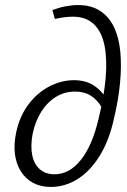

<svg xmlns="http://www.w3.org/2000/svg" viewBox="-20 -731 501 759"><path d="M181 8Q141 8 111 -8Q81 -24 62.5 -53.5Q44 -83 39 -122Q34 -161 44 -208Q58 -273 93 -319Q128 -365 175.5 -389.5Q223 -414 272 -414Q320 -414 352.5 -392Q385 -370 403 -335L382 -307Q364 -337 338.5 -353Q313 -369 277 -369Q234 -369 199.5 -347Q165 -325 142 -287.5Q119 -250 109 -202Q100 -153 107.5 -117Q115 -81 138 -61.5Q161 -42 195 -42Q255 -42 300.5 -100Q346 -158 370 -263Q391 -348 397.5 -421Q404 -494 393.5 -549Q383 -604 352 -634.5Q321 -665 268 -665Q250 -665 232 -662.5Q214 -660 197 -656L187 -691Q213 -701 239 -706Q265 -711 288 -711Q340 -711 375 -688.5Q410 -666 430 -625Q450 -584 455.5 -527.5Q461 -471 454.5 -403Q448 -335 430 -260Q411 -174 373.5 -114Q336 -54 286.5 -23Q237 8 181 8Z"/></svg>

Font: Ysabeau
Style: Italic
Weight: 400
Italic angle: -12°
Designer: Christian Thalmann (Catharsis Fonts)
Version: Version 2.000;gftools[0.9.27.dev2+g8671c4b]